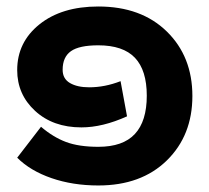

<svg xmlns="http://www.w3.org/2000/svg" viewBox="-20 -566 648 594"><path d="M353 -314.9 373 -206.1Q297.4 -171.9 231.9 -171.9Q144 -171.9 88.6 -222.9Q33.2 -273.9 33.2 -349.1Q33.2 -435.5 102.1 -490.7Q170.9 -545.9 284.2 -545.9Q417 -545.9 496.1 -468.5Q575.2 -391.1 575.2 -269Q575.2 -147 496.1 -69.6Q417 7.8 284.2 7.8Q205.1 7.8 139.4 -14.9Q73.7 -37.6 33.2 -78.1L106.9 -173.8Q144.5 -141.6 184.3 -126.7Q224.1 -111.8 284.2 -111.8Q360.4 -111.8 397.2 -151.4Q434.1 -190.9 434.1 -270Q434.1 -348.6 397.5 -387.2Q360.8 -425.8 284.2 -425.8Q225.1 -425.8 199.5 -407.7Q173.8 -389.6 173.8 -350.1Q173.8 -322.3 196.5 -309.1Q219.2 -295.9 255.9 -295.9Q304.2 -295.9 353 -314.9Z"/></svg>

Font: LT Superior
Style: Bold
Weight: 400
Designer: Daniel Lyons
Foundry: LyonsType
Version: Version 1.000